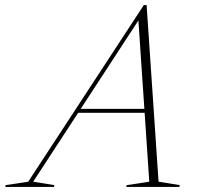

<svg xmlns="http://www.w3.org/2000/svg" viewBox="-94 -735 786 755"><path d="M205.5 -291.5 210.5 -307H495.5L490.5 -291.5ZM529.5 -20.5 613 -7 611 0H402L404.5 -7L493 -20.5L449.5 -665H457L36.5 -20.5L120 -7L118 0H-73.5L-72 -7L17 -20.5L471.5 -715H482.5Z"/></svg>

Font: Newsreader 60pt ExtraLight
Style: Italic
Weight: 250
Italic angle: -17°
Designer: Hugues Gentile
Foundry: Production Type
Version: Version 1.003